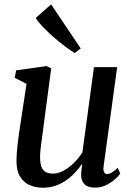

<svg xmlns="http://www.w3.org/2000/svg" viewBox="-20 -868 622 898"><path d="M180.5 10Q147.5 10 119.5 -2Q91.5 -14 74.2 -41.5Q57 -69 57 -115.5Q57 -132 58.5 -153.5Q60 -175 63 -199Q66 -223 69.2 -246.5Q72.5 -270 76 -291L104 -476L49 -504L55.5 -539L198.5 -559L219.5 -548L185 -288.5Q182.5 -267.5 179.5 -246.2Q176.5 -225 173.8 -204.5Q171 -184 169.2 -165.8Q167.5 -147.5 167.5 -133Q167.5 -103 174.5 -86.2Q181.5 -69.5 195 -62.8Q208.5 -56 227.5 -56Q252.5 -56 278.2 -70.2Q304 -84.5 326.8 -107.2Q349.5 -130 365.5 -155.5L419.5 -554H528L464.5 -90Q462 -71.5 466.8 -62.8Q471.5 -54 480.5 -54Q490 -54 501.5 -60.5Q513 -67 530.5 -83L542.5 -56.5Q537.5 -48 520.8 -32.2Q504 -16.5 479 -3.5Q454 9.5 423 9.5Q390 9.5 374.5 -7Q359 -23.5 359.5 -50.5Q359.5 -53 359.8 -58.5Q360 -64 361 -71.2Q362 -78.5 362.8 -86Q363.5 -93.5 364.5 -99.5L363 -100.5Q348.5 -79.5 330 -59.8Q311.5 -40 288.8 -24.2Q266 -8.5 239 0.8Q212 10 180.5 10ZM329.5 -620Q312.5 -630 286.2 -649.5Q260 -669 232.2 -693.2Q204.5 -717.5 181.2 -741.5Q158 -765.5 147 -784L219 -847.5L357.5 -641.5Z"/></svg>

Font: Merriweather 36pt Medium
Style: Italic
Weight: 500
Italic angle: -7.8°
Version: Version 2.101